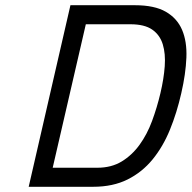

<svg xmlns="http://www.w3.org/2000/svg" viewBox="-20 -716 735 736"><path d="M90 0 250 -696H497Q572 -696 615.5 -671Q659 -646 678 -601.5Q697 -557 694.5 -495Q692 -433 675 -359Q658 -284 631.5 -219Q605 -154 565 -105Q525 -56 469 -28Q413 0 337 0ZM595 -359Q608 -414 611.5 -462Q615 -510 604 -546Q593 -582 563.5 -602.5Q534 -623 480 -623H309L182 -73H353Q407 -73 446.5 -97Q486 -121 515 -161Q544 -201 563 -252.5Q582 -304 595 -359Z"/></svg>

Font: Panefresco 400wt
Style: Italic
Weight: 400
Foundry: Campivisivi & Chank Co
Version: Version 1.001